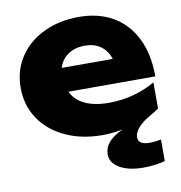

<svg xmlns="http://www.w3.org/2000/svg" viewBox="-87 -669 911 964"><g transform="rotate(-10 368.5 -187.0)"><path d="M401.4 117Q401.4 83.5 423.3 57.2Q445.2 30.8 496.6 5.9Q446.2 16.6 391.6 16.6Q288.1 16.6 205.4 -21.6Q122.7 -59.7 76 -128.8Q29.2 -197.9 29.2 -287.9Q29.2 -376.2 74.3 -444.5Q119.4 -512.8 198.9 -550.6Q278.4 -588.4 377.6 -588.4Q479 -588.4 552.8 -545Q626.5 -501.5 665.8 -420.3Q705.1 -339.1 705.1 -227.7H262Q275.3 -198.5 301.9 -178.1Q328.5 -157.8 366.4 -147.6Q404.3 -137.4 451.1 -137.4Q518.8 -137.4 579.6 -153.8Q640.3 -170.2 690.4 -199.8V-66.8Q672.6 -53.9 645.5 -38.3Q604.4 -15.1 583 9.7Q561.6 34.6 561.6 57.3Q561.6 77 576.2 86.3Q590.8 95.7 619.6 95.7Q649.1 95.7 678 89V198.6Q663.7 204.3 631.4 208.8Q599 213.2 567.5 213.2Q493.1 213.2 447.2 186.8Q401.4 160.3 401.4 117ZM383.7 -441Q331.8 -441 296.9 -416.9Q262 -392.9 249.7 -351.2H509.7Q496.1 -393.9 463.7 -417.4Q431.2 -441 383.7 -441Z"/></g></svg>

Font: Unbounded Variable
Style: Regular
Weight: 400
Designer: Luke Prowse, Jean-Baptiste Morizot, Fátima Lázaro, Florian Runge
Foundry: NaN
Version: Version 1.600;FEAKit 1.0